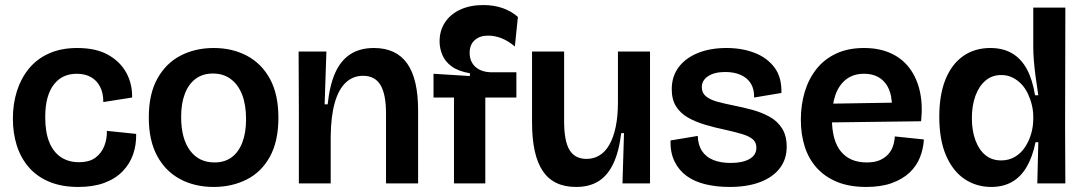

<svg xmlns="http://www.w3.org/2000/svg" viewBox="-20 -726 4287 760"><path d="M290 14Q224 14 175 -6.5Q126 -27 94 -64Q62 -101 46.5 -150Q31 -199 31 -256Q31 -315 47 -365.5Q63 -416 94.5 -454.5Q126 -493 174 -514.5Q222 -536 286 -536Q360 -536 408 -509Q456 -482 480 -438Q504 -394 503 -340L389 -322Q389 -358 376 -383Q363 -408 339.5 -421Q316 -434 284 -434Q256 -434 233.5 -424Q211 -414 194 -392.5Q177 -371 168 -339Q159 -307 159 -262Q159 -203 175 -163.5Q191 -124 221 -104Q251 -84 292 -84Q334 -84 358 -102Q382 -120 393 -148.5Q404 -177 403 -208L519 -196Q520 -152 506.5 -114Q493 -76 464.5 -47Q436 -18 392.5 -2Q349 14 290 14Z M826 14Q751 14 693 -17Q635 -48 602 -109Q569 -170 569 -261Q569 -354 603 -415Q637 -476 695 -506Q753 -536 826 -536Q900 -536 958 -505Q1016 -474 1049 -413Q1082 -352 1082 -260Q1082 -167 1048.5 -106Q1015 -45 956.5 -15.5Q898 14 826 14ZM829 -83Q869 -83 896.5 -103Q924 -123 939 -161.5Q954 -200 954 -254Q954 -311 938.5 -351Q923 -391 893.5 -413Q864 -435 823 -435Q783 -435 755 -414.5Q727 -394 712 -355.5Q697 -317 697 -263Q697 -178 732 -130.5Q767 -83 829 -83Z M1163 0V-286L1162 -522H1272L1265 -313H1277Q1285 -389 1307 -438Q1329 -487 1367 -511.5Q1405 -536 1460 -536Q1548 -536 1591.5 -475Q1635 -414 1635 -289V0H1508V-277Q1508 -353 1486 -389.5Q1464 -426 1417 -426Q1377 -426 1348.5 -399Q1320 -372 1305 -319Q1290 -266 1289 -187V0Z M1777 0V-340H1696V-434L1840 -425V-436Q1794 -444 1768 -463Q1742 -482 1731 -508.5Q1720 -535 1720 -562Q1720 -605 1741.5 -637.5Q1763 -670 1802 -688Q1841 -706 1893 -706Q1935 -706 1969.5 -694Q2004 -682 2030 -659L2018 -542Q1992 -564 1965.5 -574.5Q1939 -585 1912 -585Q1879 -585 1859 -567Q1839 -549 1839 -517Q1839 -494 1849 -477Q1859 -460 1877.5 -450.5Q1896 -441 1921 -440H2024V-340H1901V0Z M2260 14Q2171 14 2128.5 -49Q2086 -112 2086 -241V-522H2213V-246Q2213 -167 2234.5 -132Q2256 -97 2302 -97Q2330 -97 2353 -111Q2376 -125 2392 -153Q2408 -181 2417 -223Q2426 -265 2426 -322V-522H2553V-240V0H2444L2450 -199H2439Q2430 -125 2407.5 -78Q2385 -31 2349 -8.5Q2313 14 2260 14Z M2868 14Q2816 14 2772.5 3.5Q2729 -7 2698 -29.5Q2667 -52 2650 -87Q2633 -122 2634 -170L2742 -188Q2743 -152 2759 -128Q2775 -104 2804 -92.5Q2833 -81 2873 -81Q2919 -81 2946.5 -96.5Q2974 -112 2974 -141Q2974 -162 2960.5 -174Q2947 -186 2920 -194.5Q2893 -203 2852 -212Q2809 -221 2770.5 -232.5Q2732 -244 2702.5 -261Q2673 -278 2656 -305Q2639 -332 2639 -373Q2639 -423 2666 -459.5Q2693 -496 2742 -516Q2791 -536 2856 -536Q2917 -536 2966.5 -517Q3016 -498 3045.5 -459Q3075 -420 3073 -358L2965 -340Q2966 -373 2952 -395.5Q2938 -418 2912 -429.5Q2886 -441 2851 -441Q2808 -441 2783 -424.5Q2758 -408 2758 -381Q2758 -359 2773.5 -345.5Q2789 -332 2817.5 -324Q2846 -316 2886 -308Q2922 -301 2958.5 -291Q2995 -281 3026 -264Q3057 -247 3075.5 -218Q3094 -189 3094 -145Q3094 -96 3067 -60.5Q3040 -25 2989.5 -5.5Q2939 14 2868 14Z M3409 14Q3342 14 3293.5 -6Q3245 -26 3213 -61.5Q3181 -97 3165.5 -145.5Q3150 -194 3150 -252Q3150 -311 3165.5 -362.5Q3181 -414 3212 -453Q3243 -492 3290 -514Q3337 -536 3400 -536Q3460 -536 3505.5 -515.5Q3551 -495 3580 -456.5Q3609 -418 3621 -365Q3633 -312 3626 -246L3230 -241V-315L3537 -320L3509 -277Q3514 -328 3502.5 -362.5Q3491 -397 3465 -415.5Q3439 -434 3400 -434Q3358 -434 3329.5 -412Q3301 -390 3287 -350.5Q3273 -311 3273 -257Q3273 -170 3308.5 -126.5Q3344 -83 3411 -83Q3442 -83 3462.5 -92Q3483 -101 3496 -115.5Q3509 -130 3515 -148.5Q3521 -167 3522 -186L3637 -174Q3635 -137 3621.5 -103Q3608 -69 3580.5 -43Q3553 -17 3510.5 -1.5Q3468 14 3409 14Z M3904 14Q3845 14 3798.5 -17Q3752 -48 3725 -110Q3698 -172 3698 -264Q3698 -351 3722.5 -411.5Q3747 -472 3792.5 -504Q3838 -536 3900 -536Q3950 -536 3986 -515Q4022 -494 4044.5 -452.5Q4067 -411 4077 -349H4090Q4084 -387 4079.5 -420.5Q4075 -454 4072.5 -484.5Q4070 -515 4070 -540V-696H4197L4196 -221L4197 0H4086L4090 -163H4079Q4067 -105 4044 -65.5Q4021 -26 3986 -6Q3951 14 3904 14ZM3943 -91Q3973 -91 3997 -105Q4021 -119 4037 -143Q4053 -167 4061.5 -196Q4070 -225 4070 -255V-265Q4070 -287 4064.5 -310Q4059 -333 4049 -354.5Q4039 -376 4023.5 -392.5Q4008 -409 3988 -419Q3968 -429 3943 -429Q3907 -429 3881 -407Q3855 -385 3841 -346.5Q3827 -308 3827 -258Q3827 -209 3841 -171Q3855 -133 3880.5 -112Q3906 -91 3943 -91Z"/></svg>

Font: Bricolage Grotesque 72pt SemiBold
Style: Regular
Weight: 600
Version: Version 1.001;gftools[0.9.33.dev8+g029e19f]